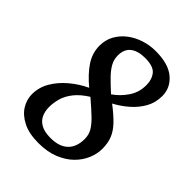

<svg xmlns="http://www.w3.org/2000/svg" viewBox="-195 -759 870 870"><g transform="rotate(45 239.5 -324.5)"><path d="M206 11Q146 11 106.5 -9Q67 -29 48 -60Q29 -91 29 -125Q29 -169 51.5 -207.5Q74 -246 111.5 -277.5Q149 -309 192 -329Q144 -369 117 -409.5Q90 -450 90 -497Q90 -534 106.5 -564Q123 -594 151 -615.5Q179 -637 214.5 -648.5Q250 -660 288 -660Q370 -660 411.5 -624.5Q453 -589 453 -537Q453 -494 433.5 -459.5Q414 -425 383 -398Q352 -371 316 -352Q359 -319 383.5 -293Q408 -267 419 -239.5Q430 -212 430 -175Q430 -143 416 -110Q402 -77 374.5 -50Q347 -23 305 -6Q263 11 206 11ZM229 -44Q284 -44 313 -71.5Q342 -99 342 -151Q342 -177 330 -198Q318 -219 292.5 -243.5Q267 -268 225 -304Q185 -279 163 -251Q141 -223 133 -194.5Q125 -166 125 -138Q125 -113 134.5 -91.5Q144 -70 167 -57Q190 -44 229 -44ZM283 -378Q317 -401 342 -437.5Q367 -474 367 -520Q367 -557 348 -580.5Q329 -604 276 -604Q231 -604 205.5 -584.5Q180 -565 180 -524Q180 -499 192 -477Q204 -455 227 -431.5Q250 -408 283 -378Z"/></g></svg>

Font: Faustina Medium
Style: Italic
Weight: 500
Italic angle: -8°
Designer: Alfonso Garcia
Foundry: http://www.omnibus-type.com
Version: Version 1.200